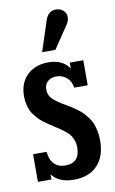

<svg xmlns="http://www.w3.org/2000/svg" viewBox="-86 -776 503 841"><g transform="rotate(-10 166.0 -356.0)"><path d="M258.8 -655.8 191.9 -556.2H132.8L176.8 -690.9Q189.9 -730 224.1 -730Q243.2 -730 256.6 -718.3Q270 -706.5 270 -688Q270 -671.9 258.8 -655.8ZM193.8 -311Q209.5 -301.8 218.3 -296.4Q227.1 -291 241.7 -280.3Q256.3 -269.5 265.1 -260.5Q273.9 -251.5 284.9 -237.3Q295.9 -223.1 301.8 -208.5Q307.6 -193.8 311.8 -174.1Q315.9 -154.3 315.9 -131.8Q315.9 -61 278.6 -21.5Q241.2 18.1 173.8 18.1Q106.9 18.1 76.2 -22.9V0H16.1V-123H76.2Q79.6 -87.4 97.9 -68.6Q116.2 -49.8 147.9 -49.8Q211.9 -49.8 211.9 -120.1Q211.9 -135.7 207 -149.4Q202.1 -163.1 195.6 -172.6Q189 -182.1 176 -192.9Q163.1 -203.6 153.6 -210Q144 -216.3 127 -227.1Q109.9 -238.3 105 -241.7Q100.1 -245.1 84.7 -256.6Q69.3 -268.1 63.7 -274.7Q58.1 -281.2 47.6 -293.9Q37.1 -306.6 32.7 -318.1Q28.3 -329.6 24.7 -345.5Q21 -361.3 21 -378.9Q21 -438.5 56.9 -473.1Q92.8 -507.8 151.9 -507.8Q214.8 -507.8 244.1 -463.9V-490.2H304.2V-378.9H244.1Q240.7 -407.2 221.2 -424.1Q201.7 -440.9 174.8 -440.9Q151.4 -440.9 136.7 -427.5Q122.1 -414.1 122.1 -391.1Q122.1 -366.2 139.4 -349.4Q156.7 -332.5 193.8 -311Z"/></g></svg>

Font: Margherita Bold
Style: Regular
Weight: 700
Designer: James Puckett
Foundry: Dunwich Type Founders
Version: Version 1.008;hotconv 1.0.109;makeotfexe 2.5.65596